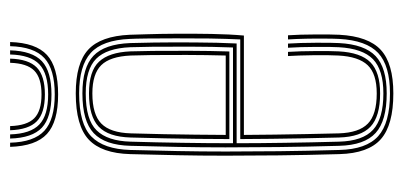

<svg xmlns="http://www.w3.org/2000/svg" viewBox="-224 -548 778 370"><g transform="rotate(-90 165.0 -363.0)"><path d="M170 6Q109 6 81.8 -18.1Q54.5 -42.2 53 -98Q51.2 -161.2 50.6 -215.1Q50 -269 50 -317Q50 -365 50.9 -410.1Q51.8 -455.2 53 -501Q54.5 -556.2 81.1 -581.1Q107.8 -606 170 -606Q228.2 -606 254.4 -581.9Q280.5 -557.8 283 -502Q283.2 -493.5 284 -469Q284.8 -444.5 285 -411.5Q285.2 -378.5 284.6 -344.2Q284 -310 281.5 -282H90Q90.2 -251.8 90.6 -222.4Q91 -193 91.6 -162.6Q92.2 -132.2 93 -99Q94.2 -60.2 111.8 -43.1Q129.2 -26 170 -26Q207.8 -26 224.4 -43.5Q241 -61 243 -100Q244 -119 243.6 -148.6Q243.2 -178.2 242 -197H250Q251.5 -173.2 251.6 -144Q251.8 -114.8 251 -99.5Q248.8 -56.8 229.9 -38.1Q211 -19.5 170 -19.5Q125.5 -19.5 105.9 -38Q86.2 -56.5 85 -98.8Q84 -137 83.4 -168.9Q82.8 -200.8 82.5 -230Q82.2 -259.2 82 -289H274Q275.2 -314.5 275.8 -347.6Q276.2 -380.8 276.1 -413Q276 -445.2 275.8 -469.5Q275.5 -493.8 275 -501.8Q272.8 -554.8 248 -577.1Q223.2 -599.5 170 -599.5Q111.2 -599.5 86.9 -575.9Q62.5 -552.2 61 -500.8Q59.8 -455 58.9 -409.8Q58 -364.5 58 -316.6Q58 -268.8 58.6 -215Q59.2 -161.2 61 -98.2Q62.2 -46 87.6 -23.2Q113 -0.5 170 -0.5Q223.5 -0.5 247.9 -23.2Q272.2 -46 275 -98.5Q275.5 -107.2 275.6 -124.9Q275.8 -142.5 275.4 -162.2Q275 -182 274 -197H282Q283.5 -174.8 283.6 -144.2Q283.8 -113.8 283 -98Q280 -42.2 253.8 -18.1Q227.5 6 170 6ZM170 -6.8Q117.2 -6.8 93.8 -28.1Q70.2 -49.5 69 -98.5Q67.2 -162 66.6 -215.9Q66 -269.8 66 -317.4Q66 -365 66.9 -409.9Q67.8 -454.8 69 -500.5Q70.2 -549.5 93.4 -571.4Q116.5 -593.2 170 -593.2Q220 -593.2 242.5 -571.9Q265 -550.5 267 -501.2Q267.5 -490.8 268 -455.5Q268.5 -420.2 268.2 -376.5Q268 -332.8 266.2 -296H74Q74 -253.2 74.8 -203.2Q75.5 -153.2 77 -98.8Q78.2 -53 99.9 -33.1Q121.5 -13.2 170 -13.2Q215.2 -13.2 235.9 -33.2Q256.5 -53.2 259 -99.2Q259.8 -112.8 259.6 -143.2Q259.5 -173.8 258 -197H266Q267.5 -174.5 267.6 -143.6Q267.8 -112.8 267 -98.8Q264.5 -49.5 241.9 -28.1Q219.2 -6.8 170 -6.8ZM74 -303H258.5Q260 -342.8 260.1 -384.4Q260.2 -426 259.9 -458.1Q259.5 -490.2 259 -501Q257 -546.5 236.8 -566.6Q216.5 -586.8 170 -586.8Q119.2 -586.8 98.8 -565.8Q78.2 -544.8 77 -500.2Q75.5 -449.8 74.8 -400.8Q74 -351.8 74 -303ZM82 -310Q82 -342.5 82.4 -372.5Q82.8 -402.5 83.4 -433.6Q84 -464.8 85 -500.2Q86.2 -543.2 106 -561.9Q125.8 -580.5 170 -580.5Q213.2 -580.5 231.2 -561.1Q249.2 -541.8 251 -500.8Q251.5 -488.5 251.9 -457.2Q252.2 -426 252.1 -386.6Q252 -347.2 250.8 -310ZM90 -317H243Q244 -354.8 244.1 -392.6Q244.2 -430.5 243.9 -459.8Q243.5 -489 243 -500.2Q241.2 -539.8 224.4 -556.9Q207.5 -574 170 -574Q129.5 -574 111.9 -556.8Q94.2 -539.5 93 -500Q92 -466 91.4 -435.4Q90.8 -404.8 90.5 -375.8Q90.2 -346.8 90 -317ZM168 -640Q115.2 -640 91.9 -661.5Q68.5 -683 67 -732.5H75Q76.2 -686.5 98 -666.5Q119.8 -646.5 168 -646.5Q216.5 -646.5 238.1 -666.5Q259.8 -686.5 261 -732.5H269Q267.5 -683 244.1 -661.5Q220.8 -640 168 -640ZM168 -652.8Q123.8 -652.8 104 -671.2Q84.2 -689.8 83 -732.5H91Q92.2 -693.2 110.1 -676.2Q128 -659.2 168 -659.2Q208.2 -659.2 226.1 -676.2Q244 -693.2 245 -732.5H253Q251.8 -689.8 232 -671.2Q212.2 -652.8 168 -652.8ZM168 -665.5Q132.2 -665.5 116.2 -681.1Q100.2 -696.8 99 -732.5H107Q108 -700 122.1 -686Q136.2 -672 168 -672Q199.8 -672 213.9 -686Q228 -700 229 -732.5H237Q236 -696.8 219.9 -681.1Q203.8 -665.5 168 -665.5Z"/></g></svg>

Font: Big Shoulders Inline Text Thin
Style: Regular
Weight: 100
Designer: Patric King
Foundry: XO Type Co
Version: Version 2.002